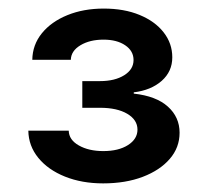

<svg xmlns="http://www.w3.org/2000/svg" viewBox="-20 -859 483 450"><path d="M221.7 -429.2Q171.9 -429.2 132.3 -445.1Q92.8 -460.9 69.8 -489Q46.9 -517.1 46.4 -552.7H141.1Q141.6 -531.2 164.8 -518.1Q188 -504.9 222.2 -504.9Q257.8 -504.9 280 -519Q302.2 -533.2 302.2 -555.2Q302.2 -578.1 278.3 -592.3Q254.4 -606.4 214.4 -606.4H172.9V-668.9H214.4Q249 -668.9 271 -682.6Q293 -696.3 293 -718.3Q293 -739.7 273.4 -752.9Q253.9 -766.1 222.7 -766.1Q190.4 -766.1 168.5 -752.9Q146.5 -739.7 146 -718.8H55.7Q56.2 -753.9 78.1 -781Q100.1 -808.1 137.9 -823.5Q175.8 -838.9 223.1 -838.9Q271 -838.9 307.1 -824Q343.3 -809.1 363.5 -783.2Q383.8 -757.3 383.8 -724.6Q383.8 -691.4 358.9 -669.4Q334 -647.5 293.5 -642.6V-639.6Q346.2 -633.8 373.5 -609.1Q400.9 -584.5 400.9 -547.9Q400.9 -513.2 377.9 -486.6Q355 -460 314.7 -444.6Q274.4 -429.2 221.7 -429.2Z"/></svg>

Font: Inter 18pt Medium
Style: Regular
Weight: 500
Designer: Rasmus Andersson
Foundry: rsms
Version: Version 4.001;git-66647c0bb